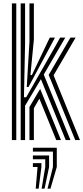

<svg xmlns="http://www.w3.org/2000/svg" viewBox="-20 -820 488 1124"><path d="M101.1 0V-800H126.8V-563.5L120.2 -250.7H133.4L306.3 -553.6L332.1 -600H362.2L236.1 -383.5L392.7 0H364.8L219.5 -356.4L126.8 -201.1V0ZM152.5 0V-193.9L215.1 -299.5L337 0H309.3L210.5 -242.5L178.3 -186.7V0ZM49.6 0V-800H75.3V0ZM420.4 0 265 -381.3 392.5 -600H422.7L293.7 -379.1L448.2 0ZM136.6 -310.5 152.5 -575.9V-800H178.3V-588.3L158.1 -380.4H166.6L261.9 -580.2L271.7 -600H301.8L284.9 -568.2L146.7 -310.5ZM258.2 284.4 289.9 157.6V67.5H172.6V45H312.4V157.6L275.5 284.4ZM189 284.4 199.9 157.6H172.6V135H222.4V157.6L206.3 284.4ZM223.6 284.4 244.9 157.6V112.5H172.6V90H267.4V157.6L240.9 284.4Z"/></svg>

Font: Big Shoulders Inline Text SC Thin
Style: Regular
Weight: 100
Designer: Patric King
Foundry: XO Type Co
Version: Version 2.002